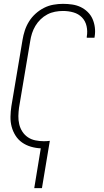

<svg xmlns="http://www.w3.org/2000/svg" viewBox="-20 -763 540 998"><path d="M158 215 192 8Q166 7 140.5 -0.5Q115 -8 94.5 -22.5Q74 -37 60.5 -58.5Q47 -80 40.5 -104.5Q34 -129 34.5 -156Q35 -183 39 -210L97 -555Q101 -580 109 -604.5Q117 -629 131 -651.5Q145 -674 165 -692Q185 -710 208.5 -722Q232 -734 257.5 -738.5Q283 -743 307 -743Q332 -743 355.5 -739.5Q379 -736 399 -726.5Q419 -717 435.5 -701Q452 -685 461 -664.5Q470 -644 473 -620.5Q476 -597 472 -573L471 -567H431V-572Q436 -600 430 -627Q424 -654 406 -672.5Q388 -691 362 -698.5Q336 -706 307 -706Q287 -706 266 -702Q245 -698 226 -688Q207 -678 191 -662.5Q175 -647 164 -628.5Q153 -610 146.5 -590Q140 -570 137 -549L79 -204Q76 -182 75.5 -160Q75 -138 80 -117Q85 -96 96.5 -78.5Q108 -61 125 -49.5Q142 -38 163.5 -33.5Q185 -29 208 -29Q216 -29 224 -29.5Q232 -30 239 -31L198 215Z"/></svg>

Font: Iosevka SS18 Extralight
Style: Italic
Weight: 200
Italic angle: -9°
Monospace: yes
Designer: Belleve Invis
Foundry: Belleve Invis
Version: Version 25.1.1; ttfautohint (v1.8.4)